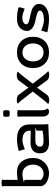

<svg xmlns="http://www.w3.org/2000/svg" viewBox="883 -1525 649 2455"><g transform="rotate(-90 1207.5 -297.5)"><path d="M55.2 -99.1V-542Q55.2 -585.9 51.8 -596.2Q69.3 -602.1 95.2 -602.1Q120.6 -602.1 138.2 -596.2Q134.8 -585.9 134.8 -542V-396Q197.3 -404.8 234.9 -404.8Q319.3 -404.8 367.2 -347.4Q415 -290 415 -200.2Q415 -112.8 358.2 -54Q301.3 4.9 214.8 4.9Q183.1 4.9 147 -7.1Q110.8 -19 83 -43.9Q55.2 -68.8 55.2 -99.1ZM134.8 -97.7Q168.5 -64.9 214.8 -64.9Q265.1 -64.9 297.6 -103.5Q330.1 -142.1 330.1 -200.2Q330.1 -258.3 297.9 -296.6Q265.6 -335 214.8 -335Q156.7 -335 105.5 -315.9L134.8 -309.1Z M474.6 -109.9Q474.6 -170.4 510.5 -201.2Q546.4 -231.9 614.7 -231.9L764.6 -229V-237.8Q764.6 -335 640.6 -335Q602.5 -335 526.9 -304.7L504.4 -381.8Q520.5 -388.2 566.2 -396.5Q611.8 -404.8 657.7 -404.8Q843.3 -404.8 844.7 -240.2V-58.1Q844.7 -23.4 847.7 -3.9H840.8Q806.2 -3.9 720.9 0.5Q635.7 4.9 614.7 4.9Q474.6 4.9 474.6 -109.9ZM560.1 -109.9Q560.1 -64.9 634.8 -64.9Q696.3 -64.9 764.6 -77.1V-153.8L804.7 -169.9H632.8Q597.7 -169.9 578.9 -152.8Q560.1 -135.7 560.1 -109.9Z M946.8 -502.9Q941.9 -517.6 941.9 -540Q941.9 -562.5 946.8 -577.1Q961.4 -582 983.9 -582Q1006.3 -582 1021 -577.1Q1025.9 -562.5 1025.9 -540Q1025.9 -517.6 1021 -502.9Q1006.3 -498 983.9 -498Q961.4 -498 946.8 -502.9ZM1027.8 -396Q1024.9 -387.2 1024.9 -341.8V-94.2Q1024.9 -43.9 1047.9 -11.2L1044.9 -8.8Q1042 -6.8 1039.1 -4.6Q1036.1 -2.4 1031.5 -0.2Q1026.9 2 1021.2 3.4Q1015.6 4.9 1009.8 4.9Q979.5 4.9 962.2 -16.6Q944.8 -38.1 944.8 -80.1V-341.8Q944.8 -387.2 941.9 -396Q965.3 -401.9 984.9 -401.9Q994.1 -401.9 1004.4 -400.6Q1014.6 -399.4 1020.5 -397.9Q1026.4 -396.5 1027.8 -396Z M1105.5 -6.8Q1132.8 -34.2 1141.6 -45.4L1264.2 -203.1L1148.4 -352.1Q1144.5 -357.4 1137.9 -364.7Q1131.3 -372.1 1126.2 -377Q1121.1 -381.8 1115.7 -386.7L1110.4 -392.1Q1118.7 -407.2 1158.7 -407.2Q1179.2 -407.2 1197.8 -400.6Q1216.3 -394 1223.6 -382.8L1314.5 -257.8L1405.8 -382.8Q1413.1 -394 1431.6 -400.6Q1450.2 -407.2 1470.7 -407.2Q1510.3 -407.2 1518.6 -392.1L1513.2 -386.7Q1507.8 -381.8 1502.7 -377Q1497.6 -372.1 1491 -364.7Q1484.4 -357.4 1480.5 -352.1L1364.7 -203.1L1487.8 -45.4Q1498 -32.2 1523.4 -6.8Q1515.6 6.8 1475.6 6.8Q1455.1 6.8 1436.8 0.5Q1418.5 -5.9 1410.2 -17.1L1314.5 -148.4L1218.8 -17.1Q1210.4 -5.9 1192.4 0.5Q1174.3 6.8 1153.8 6.8Q1113.3 6.8 1105.5 -6.8Z M1649.9 -200.2Q1649.9 -139.2 1681.4 -102.1Q1712.9 -64.9 1764.6 -64.9Q1816.4 -64.9 1848.1 -102.3Q1879.9 -139.6 1879.9 -200.2Q1879.9 -260.7 1848.1 -297.9Q1816.4 -335 1764.6 -335Q1712.9 -335 1681.4 -297.9Q1649.9 -260.7 1649.9 -200.2ZM1619.4 -51.5Q1564.5 -107.9 1564.5 -200.2Q1564.5 -292.5 1619.4 -348.6Q1674.3 -404.8 1764.6 -404.8Q1855 -404.8 1909.9 -348.6Q1964.8 -292.5 1964.8 -200.2Q1964.8 -107.9 1909.9 -51.5Q1855 4.9 1764.6 4.9Q1674.3 4.9 1619.4 -51.5Z M2039.6 -274.9Q2039.6 -333.5 2081.8 -369.1Q2124 -404.8 2192.9 -404.8Q2264.2 -404.8 2330.6 -388.2Q2341.8 -385.3 2341.8 -371.6Q2341.8 -364.3 2339.4 -355.5L2323.7 -306.6Q2248 -336.9 2209.5 -336.9Q2171.4 -336.9 2147.9 -322.3Q2124.5 -307.6 2124.5 -285.2Q2124.5 -277.3 2129.6 -271Q2134.8 -264.6 2141.8 -260.3Q2148.9 -255.9 2162.6 -251.7Q2176.3 -247.6 2186.8 -245.1Q2197.3 -242.7 2216.3 -238.8Q2224.1 -237.3 2228 -236.3Q2252 -231 2265.4 -227.5Q2278.8 -224.1 2300.3 -217.5Q2321.8 -210.9 2334.2 -203.1Q2346.7 -195.3 2359.6 -183.8Q2372.6 -172.4 2378.7 -156.7Q2384.8 -141.1 2384.8 -122.1Q2384.8 -64.5 2331.5 -29.8Q2278.3 4.9 2194.8 4.9Q2148.4 4.9 2092.3 -3.7Q2036.1 -12.2 2021.5 -18.1L2043.9 -95.2Q2131.8 -60.1 2178.2 -60.1Q2231.4 -60.1 2265.6 -73.7Q2299.8 -87.4 2299.8 -111.8Q2299.8 -122.6 2290.3 -131.3Q2280.8 -140.1 2261.7 -146.7Q2242.7 -153.3 2223.9 -158Q2205.1 -162.6 2177.7 -168.5Q2175.8 -168.9 2174.6 -169.2Q2173.3 -169.4 2171.4 -169.7Q2169.4 -169.9 2168 -170.4Q2133.3 -177.7 2105.7 -190.4Q2078.1 -203.1 2058.8 -225.3Q2039.6 -247.6 2039.6 -274.9ZM2021.5 -18.1Z"/></g></svg>

Font: Nikodecs
Style: Medium
Weight: 500
Version: Version 0.29